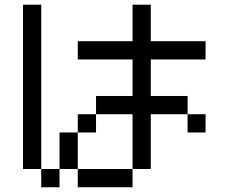

<svg xmlns="http://www.w3.org/2000/svg" viewBox="-20 -789 1040 809"><path d="M307.7 -230.8V-307.7H384.6V-230.8ZM538.5 -615.4V-769.2H615.4V-615.4H846.2V-538.5H615.4V-384.6H770.4V-307.7H846.2V-230.8H770.4V-307.7H615.4V-76.9H538.5V-307.7H384.6V-384.6H538.5V-538.5H307.7V-615.4ZM307.7 -76.9H230.8V-230.8H307.7ZM307.7 -76.9H538.5V0H307.7ZM230.8 -76.9V0H153.8V-76.9ZM153.8 -76.9H76.9V-769.2H153.8Z"/></svg>

Font: Mintsoda - Lime Green 13x16
Style: Regular
Weight: 400
Designer: Mintsoda-15
Version: Version 1.0